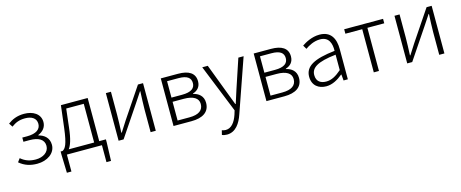

<svg xmlns="http://www.w3.org/2000/svg" viewBox="-43 -1194 4996 2080"><g transform="rotate(-15 2455.5 -153.5)"><path d="M244 13C356 13 449 -50 449 -145C449 -223 396 -265 334 -280V-285C390 -308 424 -351 424 -407C424 -500 341 -547 243 -547C163 -547 107 -521 60 -486L87 -445C131 -477 172 -497 241 -497C313 -497 366 -467 366 -402C366 -342 316 -303 214 -303H159V-256H228C330 -256 389 -220 389 -149C389 -79 322 -36 241 -36C179 -36 125 -51 74 -95L45 -56C105 -5 170 13 244 13Z M578 0H971V190H1022L1029 -14V-50H954V-534H654L624 -286C602 -104 575 -67 543 -50H521V-14L527 190H578ZM612 -50C638 -84 662 -148 676 -277L700 -484H897V-50Z M1158 0H1214L1444 -342C1466 -375 1498 -424 1520 -457H1524C1521 -387 1517 -315 1517 -256V0H1575V-534H1518L1288 -192C1267 -159 1235 -110 1214 -76H1209C1212 -147 1215 -219 1215 -277V-534H1158Z M1774 0H1976C2100 0 2180 -48 2180 -152C2180 -231 2126 -268 2068 -281V-285C2119 -301 2156 -336 2156 -400C2156 -494 2084 -534 1968 -534H1774ZM1832 -303V-487H1959C2056 -487 2097 -455 2097 -396C2097 -339 2056 -303 1951 -303ZM1832 -46V-256H1957C2064 -256 2121 -220 2121 -155C2121 -84 2069 -46 1965 -46Z M2311 240C2409 240 2464 155 2495 62L2703 -534H2644L2535 -207C2520 -161 2503 -105 2487 -57H2482C2463 -105 2442 -161 2425 -207L2301 -534H2239L2457 7L2443 53C2417 130 2375 188 2310 188C2295 188 2278 184 2267 180L2255 229C2270 236 2290 240 2311 240Z M2816 0H3018C3142 0 3222 -48 3222 -152C3222 -231 3168 -268 3110 -281V-285C3161 -301 3198 -336 3198 -400C3198 -494 3126 -534 3010 -534H2816ZM2874 -303V-487H3001C3098 -487 3139 -455 3139 -396C3139 -339 3098 -303 2993 -303ZM2874 -46V-256H2999C3106 -256 3163 -220 3163 -155C3163 -84 3111 -46 3007 -46Z M3486 13C3555 13 3618 -24 3671 -68H3675L3681 0H3729V-338C3729 -456 3684 -547 3556 -547C3470 -547 3396 -505 3356 -478L3381 -435C3419 -462 3479 -496 3549 -496C3650 -496 3672 -414 3670 -335C3436 -309 3331 -252 3331 -135C3331 -35 3400 13 3486 13ZM3498 -37C3438 -37 3389 -64 3389 -138C3389 -219 3460 -269 3670 -292V-119C3608 -65 3557 -37 3498 -37Z M4020 0H4078V-484H4267V-534H3831V-484H4020Z M4395 0H4451L4681 -342C4703 -375 4735 -424 4757 -457H4761C4758 -387 4754 -315 4754 -256V0H4812V-534H4755L4525 -192C4504 -159 4472 -110 4451 -76H4446C4449 -147 4452 -219 4452 -277V-534H4395Z"/></g></svg>

Font: GenYoGothic2 TW L
Style: Regular
Weight: 300
Version: Version 2.100;PS 2.1;hotconv 16.6.51;makeotf.lib2.5.65220 DE